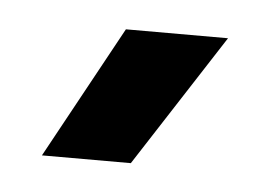

<svg xmlns="http://www.w3.org/2000/svg" viewBox="-27 -551 291 204"><g transform="rotate(5 118.0 -448.5)"><path d="M100.6 -518.6H209.5L118.2 -377.4H23.4Z"/></g></svg>

Font: Arian Grqi
Style: Italic
Weight: 400
Italic angle: -15°
Designer: Ruben Hakobyan (Tarumian)
Foundry: Ruben Hakobyan (Tarumian)
Version: Version 1.002